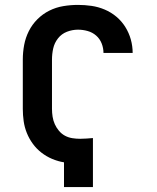

<svg xmlns="http://www.w3.org/2000/svg" viewBox="-20 -763 640 783"><path d="M241 0V-101Q216 -105 192.5 -115Q169 -125 149 -140.5Q129 -156 114 -176.5Q99 -197 89.5 -220.5Q80 -244 76.5 -269Q73 -294 73 -319V-520Q73 -550 78.5 -579.5Q84 -609 97.5 -636Q111 -663 132.5 -684.5Q154 -706 181 -719.5Q208 -733 238 -738Q268 -743 298 -743Q326 -743 353.5 -739Q381 -735 407 -724Q433 -713 454.5 -695Q476 -677 491 -653Q506 -629 513.5 -602Q521 -575 521 -547H402Q402 -567 394.5 -586Q387 -605 372 -618Q357 -631 337.5 -636.5Q318 -642 298 -642Q275 -642 253 -633.5Q231 -625 216.5 -606.5Q202 -588 197 -565.5Q192 -543 192 -520V-319Q192 -303 194.5 -287Q197 -271 203.5 -256.5Q210 -242 220.5 -229.5Q231 -217 245 -209.5Q259 -202 275 -199.5Q291 -197 307 -197Q320 -197 333 -198Q346 -199 359 -200V0Z"/></svg>

Font: Iosevka Book
Style: Bold
Weight: 700
Designer: Belleve Invis
Foundry: Belleve Invis
Version: Version 28.0.7; ttfautohint (v1.8.3)